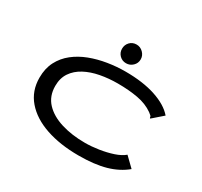

<svg xmlns="http://www.w3.org/2000/svg" viewBox="-168 -1042 1336 1273"><g transform="rotate(30 500.0 -405.0)"><path d="M569 10Q427 10 318.5 -27Q210 -64 148.5 -135.5Q87 -207 87 -308Q87 -379 114.5 -432Q142 -485 189.5 -522.5Q237 -560 297.5 -583Q358 -606 426 -617Q494 -628 561 -628Q696 -628 792.5 -596Q889 -564 937 -508L866 -446L857 -439L854 -445Q854 -453 849 -458Q844 -463 831 -473Q780 -509 710.5 -521.5Q641 -534 557 -534Q488 -534 424.5 -522Q361 -510 311.5 -483.5Q262 -457 233.5 -415Q205 -373 205 -313Q205 -235 252.5 -184.5Q300 -134 381.5 -109Q463 -84 563 -84Q613 -84 668.5 -92.5Q724 -101 772 -117Q820 -133 848 -157L919 -88Q859 -38 775 -14Q691 10 569 10ZM536 -677Q506 -677 485.5 -697.5Q465 -718 465 -748Q465 -778 485 -799Q505 -820 536 -820Q565 -820 586.5 -798.5Q608 -777 608 -748Q608 -718 586.5 -697.5Q565 -677 536 -677Z"/></g></svg>

Font: Inconsolata UltraExpanded SemiBold
Style: Regular
Weight: 600
Width: 9
Monospace: yes
Designer: Raph Levien, Cyreal, Brenton Simpson
Foundry: Raph Levien, Cyreal, Google
Version: Version 3.001; ttfautohint (v1.8.2.53-6de2)